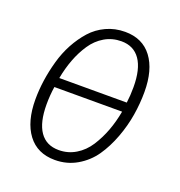

<svg xmlns="http://www.w3.org/2000/svg" viewBox="-104 -621 677 722"><g transform="rotate(20 234.0 -260.5)"><path d="M276.9 -532.2Q346.7 -532.2 384.3 -482.4Q421.9 -432.6 421.9 -344.2Q421.9 -298.8 414.3 -251.7Q406.7 -204.6 388.9 -157Q371.1 -109.4 345.5 -72.3Q319.8 -35.2 280 -12Q240.2 11.2 191.9 11.2Q121.6 11.2 83.7 -39.3Q45.9 -89.8 45.9 -178.2Q45.9 -215.8 51.5 -254.9Q57.1 -293.9 68.4 -334.2Q79.6 -374.5 98.6 -409.7Q117.7 -444.8 142.3 -472.4Q167 -500 201.7 -516.1Q236.3 -532.2 276.9 -532.2ZM275.9 -494.1Q239.3 -494.1 209 -476.3Q178.7 -458.5 158.2 -427.7Q137.7 -397 124.3 -361.3Q110.8 -325.7 103 -284.2H373Q377 -313.5 377 -347.2Q377 -419.4 351.1 -456.8Q325.2 -494.1 275.9 -494.1ZM192.9 -28.8Q230 -28.8 260.7 -47.4Q291.5 -65.9 312.3 -98.1Q333 -130.4 346.7 -167Q360.4 -203.6 368.2 -246.1H97.2Q91.8 -211.9 91.8 -174.8Q91.8 -103 117.4 -65.9Q143.1 -28.8 192.9 -28.8Z"/></g></svg>

Font: Fira Sans Compressed ExtraLight
Style: Italic
Weight: 250
Width: 3
Italic angle: -8°
Designer: Carrois Corporate & Edenspiekermann AG
Foundry: Carrois Corporate GbR & Edenspiekermann AG
Version: Version 4.203;PS 004.203;hotconv 1.0.88;makeotf.lib2.5.64775